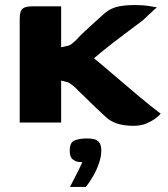

<svg xmlns="http://www.w3.org/2000/svg" viewBox="-20 -485 664 760"><path d="M508 13Q479 13 454 7Q429 1 408 -14Q401 -20 390 -30Q379 -40 366 -52.5Q353 -65 339.5 -78Q326 -91 314 -103Q302 -115 292 -124Q280 -137 271.5 -144Q263 -151 250 -159L222 -166V0H58V-410Q58 -426 61 -437Q64 -448 74.5 -454Q85 -460 111 -460Q139 -460 166.5 -460Q194 -460 222 -460Q222 -445 222 -423.5Q222 -402 222 -378.5Q222 -355 222 -333.5Q222 -312 222 -298L250 -304Q259 -307 265.5 -312.5Q272 -318 282 -327Q294 -341 315 -360.5Q336 -380 358.5 -400.5Q381 -421 397 -435Q420 -453 447.5 -459Q475 -465 513 -465Q542 -465 561 -462.5Q580 -460 601 -456Q599 -455 588.5 -445Q578 -435 565.5 -423.5Q553 -412 546 -405Q510 -378 470 -348Q430 -318 392.5 -288Q355 -258 325 -230L326 -276Q352 -255 385 -227Q418 -199 456 -166.5Q494 -134 534.5 -100Q575 -66 616 -35Q611 -28 596.5 -17Q582 -6 560 3.5Q538 13 508 13ZM257 255Q268 234 275.5 219Q283 204 290.5 189.5Q298 175 306 157Q303 157 299 156.5Q295 156 291 156Q278 154 267 145Q256 136 256 111Q256 79 275 71Q294 63 327 63Q341 63 353 66Q365 69 373 79.5Q381 90 381 111Q381 134 372 160.5Q363 187 349 211.5Q335 236 320 255Z"/></svg>

Font: Genos Thin
Style: Bold
Weight: 700
Version: Version 1.010